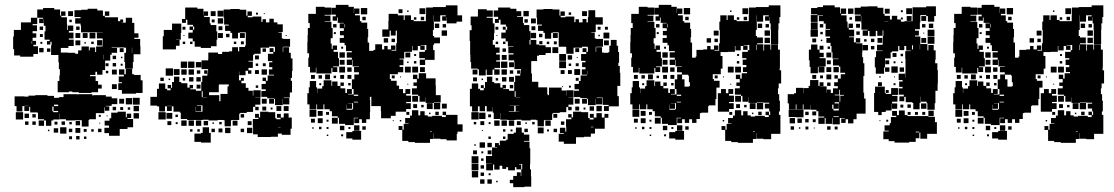

<svg xmlns="http://www.w3.org/2000/svg" viewBox="-20 -557 4577 789"><path d="M263 -178H217V-224H224V-247H245H226V-273H222V-301H220V-331H190V-371H192V-385H187V-374H173V-388H184V-394H163V-428H184H167V-451H160V-478H159V-462H141V-480H157V-484H133V-458H114V-453H132V-429H114V-420H129V-402H114V-389H128V-373H117V-367H136V-335H117V-324H63V-329H38V-355H34V-407H37V-434H66V-465H107V-484H133V-518H157V-524H203V-518H227V-493H231V-510H249V-492H232V-486H255V-457H256V-434H259V-452H281V-430H263V-423H282V-399H263V-394H283V-368H261V-360H230V-341H260V-340H289V-336H301V-350H315V-366H345V-350H349V-362H371V-343H375V-366H401V-370H403V-393H402V-399H378V-423H402V-424H373V-425H347V-424H313V-452H311V-460H289V-482H311V-487H286V-515H314V-517H340V-521H380V-514H403V-492H411V-510H429V-492H411V-486H435V-470V-486H465V-470H474V-477H486V-465H479V-464H497V-484H523V-463H532V-433V-420H549V-402H532V-397H556V-368H557V-334H529V-302H526V-275H494V-302H491V-340H498V-361H490V-362H461V-364H439V-362H461V-340H439V-332H433V-308H412V-269H401V-250H379V-262H372V-249H350V-244H373V-224H383V-209H398V-193H383V-178H356V-175H304V-178H277V-181H263ZM280 -491H260V-511H280ZM275 -466H265V-476H275ZM307 -434H293V-448H307ZM157 -434H143V-448H157ZM372 -399H348V-423H372ZM340 -401H320V-421H340ZM310 -401H290V-421H310ZM156 -405H144V-417H156ZM401 -370H379V-392H401ZM310 -371H290V-391H310ZM112 -378V-387H110V-378ZM365 -376H355V-386H365ZM154 -377H146V-385H154ZM333 -378H327V-384H333ZM523 -340V-361H522V-340ZM159 -342H141V-360H159ZM488 -343H472V-359H488ZM187 -344H173V-358H187ZM407 -313V-332H406V-313ZM457 -314H443V-328H457ZM483 -318H477V-324H483ZM457 -284H443V-298H457ZM426 -285H414V-297H426ZM484 -287H476V-295H484ZM539 -172H481V-187H466V-215H481V-219H468V-243H489V-250H469V-272H491V-252H497V-274H523V-252H531V-249H558V-227H566V-175H539ZM460 -251H440V-271H460ZM425 -256H415V-266H425ZM460 -191H440V-211H460ZM72 -99H48V-121H40V-161H80V-160H97V-164H125V-166H175V-163H202V-155H223V-158H241V-170H299V-168H301V-170H359V-165H365V-166H415V-160H439V-153H462V-129H439V-122H415V-120H429V-102H411V-116H409V-92H379H374V-67H347V-64H344V-37H316V-63H289V-62H251V-67H226V-90H225V-66H199V-62H161V-67H136V-94H133V-95H104V-118H100V-101H80V-121H97V-122H80V-121H72ZM554 -127H526V-155H554ZM523 -128H497V-154H523ZM490 -131H470V-151H490ZM202 -121H219V-127H202ZM551 -100H529V-122H551ZM199 -100V-96H219V-101H200V-119H195V-100ZM457 -104H443V-118H457ZM486 -105H474V-117H486ZM515 -106H505V-116H515ZM472 1H428V-10H409V-32H428V-41H410V-61H430V-43V-71H437V-94H463V-75V-98H497V-75H501V-90H519V-72H504V-68H527V-34H504V-27H472ZM75 -66H45V-96H75ZM551 -70H529V-92H551ZM99 -72H81V-90H99ZM127 -74H113V-88H127ZM394 -77H386V-85H394ZM422 -79H418V-83H422ZM191 -40H169V-62H191ZM161 -40H139V-62H161ZM309 -42H291V-60H309ZM247 -44H233V-58H247ZM127 -44H113V-58H127ZM97 -44H83V-58H97ZM216 -45H204V-57H216ZM275 -46H265V-56H275ZM392 -49H388V-53H392ZM253 -8H227V-34H253ZM310 -11H290V-31H310ZM219 -12H201V-30H219ZM277 -14H263V-28H277ZM397 -14H383V-28H397ZM336 -15H324V-27H336ZM365 -16H355V-26H365ZM183 -18H177V-24H183ZM307 16H293V2H307ZM276 15H264V3H276ZM335 14H325V4H335Z M847 -360H805V-365H780V-387H772V-399H754V-423H772V-434H759V-448H773V-455H750V-476H744V-463H728V-479H741V-526H791V-521H816V-494H817V-510H835V-492H819V-487H842V-461H846V-454H869V-428H849H873V-394H870V-367H847ZM658 -99H634V-120H625V-123H598V-159H625V-162V-192H633V-214H659V-192H667V-186H681V-194H669V-208H683V-196H687V-220H725V-215H750V-197H759V-208H773V-194H762V-190H785V-184H807V-220H811V-246H832V-254H819V-268H833V-255H835V-273H808V-309H835V-312H836V-341H876V-335H893V-344H921V-346H934V-363H958V-346H963V-364H987V-370H990V-395V-424H965V-422H958V-399H934V-422H927V-430H905V-452H920V-456H901V-484H899V-518H927V-520H965V-517H992V-493H997V-510H1015V-492H998V-486H1018V-489H1054V-467H1059V-478H1073V-465H1087V-480H1105V-465H1120V-457H1142V-425H1124V-423H1138V-399H1124H1144V-397H1172V-365H1144V-363H1142V-344H1144V-363H1168V-340H1175V-317H1182V-265H1180V-237H1175V-225H1180V-177H1171V-156H1146V-154H1169V-128H1143V-151H1142V-125H1110V-151H1106V-131H1086V-151H1106V-153H1078V-159H1054V-183H1072V-190H1055V-212H1072V-224H1059V-238H1073V-225H1080V-247H1106V-250H1085V-272H1099V-281H1086V-301H1099V-306H1081V-336H1103V-343H1088V-359H1104V-344H1110V-363H1108V-365H1086V-361H1051V-336H1025V-332H1020V-307H1001V-304H1019V-278H1001V-268H1013V-254H999V-266H989V-248H963V-263H962V-245V-227H970V-237H982V-225H972V-215H990V-196H1001V-184H1019V-164H1021V-186H1051V-156H1029V-155H1050V-127H1029V-118H1043V-104H1029V-118H1020V-97H994V-93H967V-90H963V-64H934V-63H929V-38H903V-63H898V-64H875V-62H837V-65H813V-64H783H749V-93V-68H723V-94H748H719V-116V-98H693V-120H686V-101H666V-120H658ZM898 -489H874V-513H898ZM866 -491H846V-511H866ZM1040 -497H1032V-505H1040ZM1068 -499H1064V-503H1068ZM897 -460H875V-482H897ZM862 -465H850V-477H862ZM703 -354H649V-408H653V-434H687V-460H725V-422H723V-394H703V-393H718V-369H703ZM894 -433H878V-449H894ZM778 -435V-448H773V-435ZM742 -435H730V-447H742ZM896 -401H876V-421H896ZM986 -401H966V-421H986ZM923 -404H909V-418H923ZM1158 -409H1154V-413H1158ZM738 -409H734V-413H738ZM982 -375H970V-387H982ZM771 -376H761V-386H771ZM741 -376H731V-386H741ZM951 -376H941V-386H951ZM1073 -344H1059V-358H1073ZM1044 -313H1028V-329H1044ZM749 -278H723V-304H749ZM779 -278H753V-304H779ZM807 -280H785V-302H807ZM1072 -285H1060V-297H1072ZM1041 -286H1031V-296H1041ZM691 -246H661V-276H691ZM718 -249H694V-273H718ZM1077 -250H1055V-272H1077ZM747 -250H725V-272H747ZM777 -250H755V-272H777ZM1044 -253H1028V-269H1044ZM803 -254H789V-268H803ZM1107 -251V-264V-251ZM717 -220H695V-242H717ZM805 -222H787V-240H805ZM775 -222H757V-240H775ZM653 -224H639V-238H653ZM741 -226H731V-236H741ZM679 -228H673V-234H679ZM879 -178H839V-166H881V-141H886V-171H915V-202H920V-210H895H880V-207H879ZM804 -193H788V-209H804ZM1041 -196H1031V-206H1041ZM813 -158V-182H809V-158ZM813 -157H831V-158H813ZM1076 -131H1056V-151H1076ZM813 -125H828H813ZM807 -100H785V-118H784V-98H812V-124H789V-122H807ZM667 -121H685V-122H667ZM1166 -101H1146V-121H1166ZM1136 -101H1116V-121H1136ZM1074 -103H1058V-119H1074ZM1100 -107H1092V-115H1100ZM1093 6H1039V-5H1020V-34H1019V-68H1042V-73H1028V-89H1044V-75H1049V-98H1083V-96H1111V-71H1116V-67H1133V-73H1118V-89H1134V-74H1146V-91H1166V-74H1179V-28H1174V-3H1138V-8H1122V5H1093ZM813 -97H828H813ZM661 -66H631V-96H661ZM688 -69H664V-93H688ZM983 -74H969V-88H983ZM711 -76H701V-86H711ZM777 -40H755V-62H777ZM747 -40H725V-62H747ZM807 -40H785V-62H807ZM956 -41H936V-61H956ZM835 -42H817V-60H835ZM684 -43H668V-59H684ZM1014 -43H998V-59H1014ZM891 -46H881V-56H891ZM710 -47H702V-55H710ZM859 -48H853V-54H859ZM1122 -34H1133V-35H1122ZM846 29H806V26H779V-8H806V-11H813V-34H839V-11H846ZM927 -10H905V-32H927ZM1017 -10H995V-32H1017ZM894 -13H878V-29H894ZM983 -14H969V-28H983ZM863 -14H849V-28H863ZM801 -16H791V-26H801ZM771 -16H761V-26H771Z M1280 -107H1252V-128H1243V-174H1249V-198H1253V-224H1279V-198H1283V-174H1284V-193H1304V-203H1310V-227H1342V-204H1345V-222H1367V-204H1379V-218H1393V-204H1379V-194H1399V-175H1406V-191H1426V-171H1410V-169H1433V-191H1426V-231H1452H1436V-251H1455V-260H1435V-282H1455V-284H1429V-311H1427V-290H1405V-312H1426V-320H1405V-342H1426V-347H1402V-371H1396V-381H1376V-401H1393V-412H1377V-430H1393V-441H1376V-461H1393V-463H1368V-485H1365V-472H1347V-490H1360V-497H1342V-525H1360V-537H1412V-529H1434V-504H1435V-522H1457V-500H1439V-494H1459V-470H1465V-464H1489V-438H1493V-404H1491V-382H1497V-352V-348H1515V-352H1522V-375H1550V-354H1559V-368H1573V-354H1587V-370H1605V-352H1589V-349H1608V-379H1611V-406V-431H1581V-406H1551V-436H1576V-471H1577V-500H1615V-494H1639V-475H1643V-494H1669V-475H1680V-470H1705H1730V-497H1731V-526H1759V-528H1789H1812V-535H1860V-494H1879V-468H1856V-461H1816V-487H1815V-472H1797V-490H1812V-494H1789V-468H1763V-434H1759V-409H1764V-373H1760V-351H1766V-311H1727V-290H1705V-312H1726V-318H1703V-344H1726V-351H1732V-372H1709V-370H1725V-352H1707V-368H1697V-350H1675V-368H1673V-344H1644V-343H1641V-316H1622V-313H1638V-289H1622V-282H1637V-260H1615V-252H1582V-232H1587V-225H1610V-205H1620V-191H1636V-174H1646V-191H1666V-171H1649V-164H1669V-138H1649V-133H1668V-109H1649V-98H1619H1606V-81H1586V-98V-71H1546V-100H1545V-121H1506V-159H1500V-146H1501V-96H1500V-67H1485V-52H1467V-67H1456V-51H1436V-71H1452V-73H1434V-43H1398V-48H1373V-73H1368V-79H1344V-100H1335V-108H1313V-128H1309V-108H1283V-128H1280ZM1278 -259H1254V-282H1247V-320H1250V-338H1243V-384H1244V-413H1245V-442H1253V-462H1247V-500H1278V-529H1314V-526H1341V-496H1314V-493H1338V-469H1314V-467H1342V-442H1347V-400H1339V-378H1323H1343V-356H1347V-370H1365V-352H1351V-344H1369V-318H1351H1373V-284H1349V-281H1366V-261H1346V-278H1342V-255H1310H1280V-279H1278ZM1489 -498H1463V-524H1489ZM1728 -499H1704V-523H1728ZM1634 -503H1618V-519H1634ZM1659 -508H1653V-514H1659ZM1763 -468V-494H1762V-468ZM1483 -474H1469V-488H1483ZM1723 -474H1709V-488H1723ZM1691 -476H1681V-486H1691ZM1785 -442H1767V-460H1785ZM1398 -444V-458H1396V-444ZM1363 -444H1349V-458H1363ZM1813 -444H1799V-458H1813ZM1817 -410H1795V-432H1817ZM1606 -411H1586V-431H1606ZM1360 -417H1352V-425H1360ZM1788 -379H1764V-403H1788ZM1575 -382H1557V-400H1575ZM1603 -384H1589V-398H1603ZM1390 -357H1382V-365H1390ZM1397 -320H1375V-342H1397ZM1666 -321H1646V-341H1666ZM1690 -327H1682V-335H1690ZM1396 -291H1376V-311H1396ZM1691 -296H1681V-306H1691ZM1659 -298H1653V-304H1659ZM1668 -259H1644V-283H1668ZM1698 -259H1674V-283H1698ZM1398 -259H1374V-283H1398ZM1726 -261H1706V-281H1726ZM1425 -262H1407V-280H1425ZM1728 -139H1704V-163H1721H1698V-168H1673V-194H1693V-232H1677V-250H1695V-234H1701V-256H1731V-235H1770V-206H1771V-166H1791V-136H1763V-134H1729V-156H1728ZM1336 -231H1316V-251H1336ZM1424 -233H1408V-249H1424ZM1394 -233H1378V-249H1394ZM1274 -233H1258V-249H1274ZM1303 -234H1289V-248H1303ZM1602 -235H1590V-247H1602ZM1361 -236H1351V-246H1361ZM1628 -239H1624V-243H1628ZM1693 -204H1679V-218H1693ZM1421 -206H1411V-216H1421ZM1300 -207H1292V-215H1300ZM1658 -209H1654V-213H1658ZM1434 -163H1452V-168H1434V-136H1451V-139H1434ZM1698 -139H1674V-163H1698ZM1789 -108H1763V-134H1789ZM1427 -110H1405V-127H1404V-106H1428V-109H1431V-133H1410V-132H1427ZM1758 -109H1734V-133H1758ZM1816 -111H1796V-131H1816ZM1694 -113H1678V-129H1694ZM1721 -116H1711V-126H1721ZM1280 -77H1252V-105H1280ZM1747 30H1685V27H1658V22H1633V-23H1618V-39H1634V-24H1639V-48H1659V-50H1645V-72H1665V-82H1673V-104H1699V-83H1707V-100H1725V-83H1738V-78H1756V-81H1796V-76H1812V-84H1799V-98H1813V-85H1860V-55V-46H1881V-16H1860V-7H1857V20H1815V15H1790V13H1762V-10H1761V14H1747ZM1306 -81H1286V-101H1306ZM1783 -84H1769V-98H1783ZM1332 -85H1320V-97H1332ZM1662 -85H1650V-97H1662ZM1749 -88H1743V-94H1749ZM1368 -49H1344V-73H1368ZM1306 -51H1286V-71H1306ZM1274 -53H1258V-69H1274ZM1330 -57H1322V-65H1330ZM1629 -58H1623V-64H1629ZM1598 -59H1594V-63H1598ZM1457 -20H1435V-42H1457ZM1395 -22H1377V-40H1395ZM1483 -24H1469V-38H1483ZM1301 -26H1291V-36H1301ZM1330 -27H1322V-35H1330ZM1420 -27H1412V-35H1420ZM1269 -28H1263V-34H1269ZM1464 17H1428V12H1403V-14H1428V-19H1464ZM1747 -16H1755V-18H1747ZM1390 3H1382V-5H1390ZM1329 2H1323V-4H1329Z M1944 -99H1920V-120H1911V-162V-192H1919V-214H1945V-192H1953V-186H1968V-195H1956V-207H1968V-195H1973V-220H2011V-215H2036V-197H2045V-208H2059V-194H2048V-191H2072V-184H2093V-220H2097V-246H2118V-254H2105V-268H2119V-255H2121V-273H2094V-302H2093V-309H2070V-333H2090V-338H2069V-364H2090V-366H2067V-387H2058V-399H2040V-423H2058V-435H2046V-447H2058V-435H2064V-448H2059V-456H2037V-476H2030V-463H2014V-479H2027V-488H2009V-514H2027V-526H2077V-521H2102V-494V-511H2122V-491H2105V-488H2129V-462H2133V-454H2155V-429H2160V-393H2156V-374H2160V-393H2184V-374H2195V-371H2222V-363H2244V-339H2222V-331H2195V-328H2187V-306H2163V-282V-255H2166V-221H2192V-198H2229V-170H2231V-166H2236V-167V-197H2288V-185H2306V-165H2307V-186H2337V-156H2316V-155H2336V-127H2316V-118H2329V-104H2315V-117H2307V-96H2280V-93H2253V-90H2249V-64H2220V-63H2215V-38H2189V-63H2184V-65H2161V-62H2123V-65H2099V-64H2065V-65H2036V-92H2035V-68H2009V-94H2033H2005V-116H2004V-99H1980V-121H1973V-100H1951V-120H1944ZM2365 -158H2339V-184H2359V-190H2341V-212H2359V-224H2366V-247H2392V-250H2371V-272H2386V-281H2372V-301H2386V-307H2368V-335H2389V-343H2374V-359H2390V-344H2396V-363H2394V-365H2372V-361H2337V-336H2307V-364H2305V-365H2276V-395V-424H2251V-422H2245V-398H2219V-422H2213V-446V-430H2191V-452H2207V-456H2187V-484H2185V-518H2213V-520H2251V-518H2279V-493H2283V-510H2301V-492H2284V-486H2304V-489H2340V-466H2345V-478H2359V-465H2374V-479H2390V-465H2396V-487H2398V-515H2426V-487H2428V-486H2457V-456H2428V-425H2410V-423H2424V-399H2430V-397H2458V-365H2430V-363H2454V-341H2462V-340H2480V-343H2484V-369H2490V-393H2514V-369H2520V-343H2524V-299H2521V-286H2527V-258H2529V-204H2517V-186V-162H2523V-120H2482V-101H2462V-121H2481V-126H2457V-155H2456V-156H2432V-154H2455V-128H2429V-151H2428V-125H2396V-151H2392V-131H2372V-151H2392V-154H2365V-178ZM1976 -247H1948V-272H1943V-275H1916V-302H1913V-331H1912V-361V-389H1910V-433H1918V-453H1914V-489H1944V-519H1980V-514H2005V-488H1980V-484H2005V-461H2012V-421H2010V-393H2005V-373H2014V-362H2033V-340H2019V-333H2034V-309H2019V-304H2035V-278H2012V-272H2033V-250H2011V-271H2004V-249H1980V-271H1976ZM2153 -490H2131V-512H2153ZM2392 -491H2372V-511H2392ZM2327 -496H2317V-506H2327ZM1979 -463V-483V-463ZM2182 -461H2162V-481H2182ZM2149 -464H2135V-478H2149ZM2180 -433H2164V-449H2180ZM2448 -435H2436V-447H2448ZM2478 -435H2466V-447H2478ZM2028 -435H2016V-447H2028ZM2484 -399H2460V-423H2484ZM2183 -400H2161V-422H2183ZM2272 -401H2252V-421H2272ZM2209 -404H2195V-418H2209ZM2445 -408H2439V-414H2445ZM2024 -409H2020V-413H2024ZM2482 -371H2462V-391H2482ZM2209 -375H2196V-388H2209ZM2268 -375H2256V-387H2268ZM2057 -376H2047V-386H2057ZM2027 -376H2017V-386H2027ZM2237 -376H2227V-386H2237ZM2274 -339H2250V-363H2274ZM2430 -344V-363H2428V-344ZM2360 -343H2344V-359H2360ZM2059 -344H2045V-358H2059ZM2306 -307H2278V-335H2306ZM2062 -311H2042V-331H2062ZM2331 -312H2313V-330H2331ZM2354 -319H2350V-323H2354ZM2306 -277H2278V-305H2306ZM2065 -278H2039V-304H2065ZM2092 -281H2072V-301H2092ZM2358 -285H2346V-297H2358ZM2327 -286H2317V-296H2327ZM2364 -249H2340V-273H2364ZM2063 -250H2041V-272H2063ZM1942 -251H1922V-271H1942ZM2300 -253H2284V-269H2300ZM2330 -253H2314V-269H2330ZM2089 -254H2075V-268H2089ZM2394 -251V-265H2393V-251ZM2003 -220H1981V-242H2003ZM2092 -221H2072V-241H2092ZM2061 -222H2043V-240H2061ZM1940 -223H1924V-239H1940ZM2358 -225H2346V-237H2358ZM2027 -226H2017V-236H2027ZM1965 -228H1959V-234H1965ZM2089 -194H2075V-208H2089ZM2326 -197H2318V-205H2326ZM2294 -199H2290V-203H2294ZM2099 -159V-182H2095V-159ZM2100 -157H2118V-158H2100ZM2362 -131H2342V-151H2362ZM2100 -124H2114V-125H2100ZM2093 -100H2071V-98H2099V-123H2075V-122H2093ZM1953 -122H1972H1953ZM2453 -100H2431V-122H2453ZM2421 -102H2403V-120H2421ZM2360 -103H2344V-119H2360ZM2386 -107H2378V-115H2386ZM2099 -97H2114V-98H2099ZM2347 34H2297V25H2276V-7H2297V-10H2281V-32H2303V-16H2307V-35H2306V-67H2328V-74H2315V-88H2329V-75H2335V-98H2369V-96H2397V-72H2403V-66H2419V-73H2404V-89H2420V-74H2431V-92H2453V-74H2464V-89H2480V-73H2465V-28H2425V-8H2408V5H2380V7H2347ZM1947 -66H1917V-96H1947ZM1975 -68H1949V-94H1975ZM2270 -73H2254V-89H2270ZM1998 -75H1986V-87H1998ZM2243 -40H2221V-62H2243ZM2093 -40H2071V-62H2093ZM2063 -40H2041V-62H2063ZM2033 -40H2011V-62H2033ZM2120 -43H2104V-59H2120ZM1970 -43H1954V-59H1970ZM2299 -44H2285V-58H2299ZM2177 -46H2167V-56H2177ZM1937 -46H1927V-56H1937ZM1996 -47H1988V-55H1996ZM2145 -48H2139V-54H2145ZM2408 -34H2419V-36H2408ZM2006 143H1978V115H2002V114H1977V84H2002V49H2023V47H2014V31H2030V40H2034V21H2060V17H2066V-7H2091V-12H2100V-33H2124V-12H2133V-4H2155V22H2133V25H2156V52H2159V82V116H2158V139H2162V168H2163V210H2135V212H2089V196H2075V182H2089V166H2104V151H2120V166H2122V139H2102V130H2096V143H2068V130H2060V137H2044V124H2033V140H2011V119H2006ZM2214 -9H2190V-33H2214ZM2149 -14H2135V-28H2149ZM2269 -14H2255V-28H2269ZM2057 -16H2047V-26H2057ZM2086 -17H2078V-25H2086ZM2236 -17H2228V-25H2236ZM1964 -19H1960V-23H1964ZM1997 14H1987V4H1997ZM2057 14H2047V4H2057ZM1973 50H1951V28H1973ZM2001 48H1983V30H2001ZM1935 42H1929V36H1935ZM1940 77H1924V61H1940ZM2000 77H1984V61H2000ZM1966 73H1958V65H1966ZM1946 113H1918V85H1946ZM1967 104H1957V94H1967ZM1946 143H1918V115H1946ZM2122 119V139H2126V117H2113V119ZM1969 136H1955V122H1969ZM1945 172H1919V146H1945ZM1969 166H1955V152H1969ZM1996 163H1988V155H1996ZM2001 198H1983V180H2001ZM1971 198H1953V180H1971ZM2025 192H2019V186H2025Z M2607 -107H2579V-128H2570V-174H2576V-198H2580V-224H2606V-198H2610V-174H2611V-193H2631V-203H2637V-227H2669V-204H2672V-222H2694V-204H2706V-218H2720V-204H2706V-194H2726V-175H2733V-191H2753V-171H2737V-169H2760V-191H2753V-231H2793V-201H2811V-203H2815V-219H2811V-246H2808V-250H2783V-231H2763V-251H2782V-260H2762V-282H2782V-284H2756V-311H2754V-290H2732V-312H2753V-320H2732V-342H2753V-347H2729V-371H2723V-381H2703V-401H2720V-412H2704V-430H2720V-441H2703V-461H2720V-463H2695V-485H2692V-472H2674V-490H2687V-497H2669V-525H2687V-537H2739V-529H2761V-504H2762V-522H2784V-500H2766V-494H2786V-470H2792V-464H2816V-438H2820V-404H2818V-382H2824V-352V-320H2839V-325H2842V-352H2870V-354H2886V-368H2900V-354H2914V-370H2932V-352H2916V-349H2935V-379H2938V-406V-434H2936V-468H2940V-494H2966V-475H2970V-494H2996V-475H3007V-470H3032H3057V-497H3058V-526H3086V-528H3116H3139V-535H3187V-487H3183V-461H3179V-435H3178V-406H3148V-435H3147V-461H3143V-487H3142V-472H3124V-490H3139V-494H3116V-468H3090V-434H3086V-409H3091V-375H3117V-349H3120V-374H3146V-353H3149V-375H3177V-353H3185V-309V-279H3184V-268H3190V-214H3180V-194H3177V-170H3182V-143H3185V-99H3181V-85H3187V-55V-7H3149V15H3117V13H3089V-10H3088V14H3074V30H3012V27H2985V22H2960V-23H2945V-39H2961V-24H2966V-48H2986V-50H2972V-72H2992V-82H3000V-104H3026V-83H3034V-100H3052V-83H3065V-78H3083V-81H3123V-76H3139V-84H3126V-98H3140V-85H3145V-99H3141V-111H3123V-131H3141V-135H3117V-136H3090V-134H3056V-156H3055V-139H3031V-163H3048H3025V-168H3000V-194H3020V-232H3004V-250H3022V-234H3028V-256H3050V-261H3033V-281H3047V-290H3032V-312H3047V-318H3030V-344H3053V-351H3059V-372H3036V-370H3052V-352H3034V-368H3024V-350H3002V-368H3000V-344H2971V-343H2941V-327H2949V-275H2942V-252H2909V-232H2914V-225H2937V-197H2924V-150H2920V-124H2893V-121H2890V-94H2862V-92H2856V-68H2842V-52H2824V-67H2812V-52H2794V-67H2783V-51H2763V-71H2779V-73H2761V-43H2725V-48H2700V-73H2695V-79H2671V-100H2662V-108H2640V-128H2636V-108H2610V-128H2607ZM2605 -259H2581V-282H2574V-320H2577V-338H2570V-384H2571V-413H2572V-442H2580V-462H2574V-500H2605V-529H2641V-526H2668V-496H2641V-493H2665V-469H2641V-467H2669V-442H2674V-400H2666V-378H2650H2670V-356H2674V-370H2692V-352H2678V-344H2696V-318H2678H2700V-284H2676V-281H2693V-261H2673V-278H2669V-255H2637H2607V-279H2605ZM2816 -498H2790V-524H2816ZM3055 -499H3031V-523H3055ZM2986 -508H2980V-514H2986ZM3090 -468V-494H3089V-468ZM2810 -474H2796V-488H2810ZM3050 -474H3036V-488H3050ZM3018 -476H3008V-486H3018ZM3112 -442H3094V-460H3112ZM2725 -444V-458H2723V-444ZM2690 -444H2676V-458H2690ZM3140 -444H3126V-458H3140ZM3144 -410H3122V-432H3144ZM2933 -411H2913V-431H2933ZM2687 -417H2679V-425H2687ZM3178 -376H3148V-406H3178ZM3115 -379H3091V-403H3115ZM3144 -380H3122V-402H3144ZM2902 -382H2884V-400H2902ZM2930 -384H2916V-398H2930ZM3089 -351V-373H3087V-351ZM2717 -357H2709V-365H2717ZM2724 -320H2702V-342H2724ZM3017 -327H3009V-335H3017ZM2723 -291H2703V-311H2723ZM3018 -296H3008V-306H3018ZM2995 -259H2971V-283H2995ZM3025 -259H3001V-283H3025ZM2725 -259H2701V-283H2725ZM2752 -262H2734V-280H2752ZM2663 -231H2643V-251H2663ZM2751 -233H2735V-249H2751ZM2721 -233H2705V-249H2721ZM2601 -233H2585V-249H2601ZM2630 -234H2616V-248H2630ZM2929 -235H2917V-247H2929ZM2688 -236H2678V-246H2688ZM2955 -239H2951V-243H2955ZM3020 -204H3006V-218H3020ZM2748 -206H2738V-216H2748ZM2627 -207H2619V-215H2627ZM2985 -209H2981V-213H2985ZM2976 -98H2930V-128V-174H2943V-191H2963V-174H2973V-191H2993V-171H2976V-164H2996V-138H2976V-133H2995V-109H2976ZM2761 -163H2779V-168H2761V-136H2778V-139H2761ZM3025 -139H3001V-163H3025ZM3116 -108H3090V-134H3116ZM2754 -110H2732V-127H2731V-106H2755V-109H2758V-133H2737V-132H2754ZM3085 -109H3061V-133H3085ZM3021 -113H3005V-129H3021ZM3048 -116H3038V-126H3048ZM2607 -77H2579V-105H2607ZM2633 -81H2613V-101H2633ZM3110 -84H3096V-98H3110ZM2659 -85H2647V-97H2659ZM2989 -85H2977V-97H2989ZM3076 -88H3070V-94H3076ZM2695 -49H2671V-73H2695ZM2633 -51H2613V-71H2633ZM2601 -53H2585V-69H2601ZM2657 -57H2649V-65H2657ZM2956 -58H2950V-64H2956ZM2784 -20H2762V-42H2784ZM2722 -22H2704V-40H2722ZM2810 -24H2796V-38H2810ZM2628 -26H2618V-36H2628ZM2657 -27H2649V-35H2657ZM2747 -27H2739V-35H2747ZM2596 -28H2590V-34H2596ZM2791 17H2755V12H2730V-14H2755V-19H2791ZM3074 -16H3082V-18H3074ZM2717 3H2709V-5H2717ZM2656 2H2650V-4H2656Z M3282 -75H3250V-76H3221V-106H3250V-107H3222V-132H3217V-170H3243V-174H3251V-196H3281V-174H3282V-195H3303V-204H3309V-228H3343V-204H3348V-219H3364V-203H3349V-202H3377V-175H3378V-189H3394V-175H3403V-194H3423V-203H3408V-219H3423V-234H3409V-248H3423V-234H3435V-252H3453V-258H3433V-283H3428V-288H3403V-314H3426V-316H3401V-342H3397V-368H3393V-381H3376V-401H3391V-407H3372V-435H3391V-438H3373V-460H3365V-470H3345V-492H3362V-494H3340V-467H3312V-495H3339V-528H3362V-535H3410V-527H3432V-502H3435V-522H3457V-500H3437V-494H3459V-468H3437H3463V-443H3467V-460H3485V-442H3468V-435H3490V-407H3469V-404H3489V-383H3497V-400H3515V-382H3498V-379H3524V-343H3523V-322H3527V-297H3532V-245H3528V-219V-189V-176H3531V-152H3537V-90H3500V-67H3487V-50H3465V-67H3455V-52H3437V-70H3452V-72H3431V-46H3401V-72H3399V-48H3373V-72H3369V-48H3343V-74H3367V-78H3343V-100H3335V-106H3311V-125H3310V-107H3282ZM3613 -254H3579V-280H3575V-322H3580V-347H3607V-349H3584V-373H3607V-380H3608V-409H3610V-432H3587H3607V-410H3585V-430H3579V-408H3553V-430H3547V-410H3525V-432H3545V-435H3520V-464H3519V-492H3518V-469H3494V-493H3517V-497H3492V-525H3517V-530H3546V-531H3586V-525H3610V-500H3615V-492H3637V-477H3645V-492H3667V-477H3682V-485H3690V-477H3682V-468H3697V-470H3730V-495V-527H3762H3786V-531H3826V-491H3819V-468H3793V-491H3786V-471H3766V-491H3786V-495H3762V-465H3735H3760V-437H3740V-431H3756V-411H3740V-407H3762V-376H3791V-350H3795V-372H3817V-350H3825V-312H3823V-297H3832V-269H3834V-213H3833V-184H3824V-163V-133H3821V-106H3791V-133H3788V-139H3764V-160H3763V-134H3759V-108H3733V-134H3729V-137H3702V-159H3696V-141H3676V-161H3694V-168H3673V-194H3689V-200H3675V-222H3689V-228H3673V-254H3699V-238H3700V-257H3701V-286H3717H3701V-315H3700V-347H3723V-349H3704V-368H3696V-351H3676V-368H3671V-346H3645V-342H3640V-317H3617V-280H3635V-262H3617V-280H3613ZM3339 -498H3313V-524H3339ZM3728 -499H3704V-523H3728ZM3487 -500H3465V-522H3487ZM3636 -501H3616V-521H3636ZM3690 -507H3682V-515H3690ZM3726 -471H3706V-491H3726ZM3481 -476H3471V-486H3481ZM3615 -469H3630V-470H3615ZM3340 -437H3312V-465H3340ZM3815 -442H3797V-460H3815ZM3514 -443H3498V-459H3514ZM3783 -444H3769V-458H3783ZM3363 -444H3349V-458H3363ZM3341 -406H3311V-436H3341ZM3820 -407H3792V-435H3820ZM3513 -414H3499V-428H3513ZM3361 -416H3351V-426H3361ZM3778 -419H3774V-423H3778ZM3820 -377H3792V-405H3820ZM3786 -381H3766V-401H3786ZM3606 -381H3586V-401H3606ZM3334 -383H3318V-399H3334ZM3573 -384H3559V-398H3573ZM3541 -386H3531V-396H3541ZM3359 -388H3353V-394H3359ZM3761 -354V-375H3760V-354ZM3341 -256H3311V-282H3307V-309H3304V-353H3313V-374H3339V-353H3348V-340H3365V-322H3348V-318H3373V-284H3345V-283H3368V-259H3344V-282H3341ZM3547 -350H3525V-372H3547ZM3732 -354V-371H3728V-354ZM3364 -353H3348V-369H3364ZM3573 -354H3559V-368H3573ZM3391 -356H3381V-366H3391ZM3612 -322V-342V-322ZM3396 -321H3376V-341H3396ZM3664 -323H3648V-339H3664ZM3691 -326H3681V-336H3691ZM3634 -293H3618V-309H3634ZM3394 -293H3378V-309H3394ZM3660 -297H3652V-305H3660ZM3689 -298H3683V-304H3689ZM3669 -258H3643V-284H3669ZM3427 -260H3405V-282H3427ZM3396 -261H3376V-281H3396ZM3695 -262H3677V-280H3695ZM3396 -231H3376V-251H3396ZM3334 -233H3318V-249H3334ZM3362 -235H3350V-247H3362ZM3599 -238H3593V-244H3599ZM3658 -239H3654V-243H3658ZM3604 -203H3588V-219H3604ZM3393 -204H3379V-218H3393ZM3660 -207H3652V-215H3660ZM3603 -84H3589V-97H3572V-145V-175H3576V-201H3616V-175H3620V-171H3642V-195H3670V-167H3646V-163H3668V-139H3646V-132H3667V-110H3645V-131H3644V-103H3620V-97H3603ZM3429 -168H3410V-165H3430V-139H3433V-164H3448V-167H3432V-188H3429ZM3632 -175H3620V-187H3632ZM3427 -132V-110H3428V-137H3410V-132ZM3787 -110H3765V-132H3787ZM3279 -108H3253V-128H3250V-107H3282V-128H3279ZM3723 -114H3709V-128H3723ZM3692 -115H3680V-127H3692ZM3405 -110V-127H3400V-110ZM3405 -103H3427V-110H3405ZM3716 29H3656V23H3632V15H3610V-17H3632V-20H3615V-42H3636V-51H3641V-76H3663V-81H3646V-101H3666V-84H3674V-103H3698V-84H3709V-80H3727H3757H3795V-102H3817V-80H3795V-77H3822V-55H3830V-7H3790V13H3762V-12H3758V11H3743V26H3716ZM3334 -83H3318V-99H3334ZM3303 -84H3289V-98H3303ZM3782 -85H3770V-97H3782ZM3722 -85H3710V-97H3722ZM3752 -85H3740V-97H3752ZM3405 -76H3427V-79H3405ZM3247 -50H3225V-72H3247ZM3275 -52H3257V-70H3275ZM3303 -54H3289V-68H3303ZM3332 -55H3320V-67H3332ZM3630 -57H3622V-65H3630ZM3598 -59H3594V-63H3598ZM3393 -24H3379V-38H3393ZM3243 -24H3229V-38H3243ZM3302 -25H3290V-37H3302ZM3422 -25H3410V-37H3422ZM3269 -28H3263V-34H3269ZM3328 -29H3324V-33H3328ZM3743 -13H3757V-16H3743Z M3934 -107H3906V-128H3897V-174H3903V-198H3907V-224H3933V-198H3937V-174H3938V-193H3958V-203H3964V-227H3996V-204H3999V-222H4021V-204H4033V-218H4047V-204H4033V-194H4053V-175H4060V-191H4080V-171H4064V-169H4087V-191H4080V-231H4120V-201H4138V-203H4142V-219H4138V-246H4135V-250H4110V-231H4090V-251H4109V-260H4089V-282H4109V-284H4083V-311H4081V-290H4059V-312H4080V-320H4059V-342H4080V-347H4056V-371H4050V-381H4030V-401H4047V-412H4031V-430H4047V-441H4030V-461H4047V-463H4022V-485H4019V-472H4001V-490H4014V-497H3996V-525H4014V-537H4066V-529H4088V-504H4089V-522H4111V-500H4093V-494H4113V-470H4119V-464H4143V-438H4147V-404H4145V-382H4151V-352V-320H4166V-325H4169V-352H4197V-354H4213V-368H4227V-354H4241V-370H4259V-352H4243V-349H4262V-379H4265V-406V-434H4263V-468H4267V-494H4293V-475H4297V-494H4323V-475H4334V-470H4359H4384V-497H4385V-526H4413V-528H4443H4466V-535H4514V-487H4510V-461H4506V-435H4505V-406H4475V-435H4474V-461H4470V-487H4469V-472H4451V-490H4466V-494H4443V-468H4417V-434H4413V-409H4418V-375H4444V-349H4447V-374H4473V-353H4476V-375H4504V-353H4512V-309V-279H4511V-268H4517V-214H4507V-194H4504V-170H4509V-143H4512V-99H4508V-85H4514V-55V-7H4476V15H4444V13H4416V-10H4415V14H4401V30H4339V27H4312V22H4287V-23H4272V-39H4288V-24H4293V-48H4313V-50H4299V-72H4319V-82H4327V-104H4353V-83H4361V-100H4379V-83H4392V-78H4410V-81H4450V-76H4466V-84H4453V-98H4467V-85H4472V-99H4468V-111H4450V-131H4468V-135H4444V-136H4417V-134H4383V-156H4382V-139H4358V-163H4375H4352V-168H4327V-194H4347V-232H4331V-250H4349V-234H4355V-256H4377V-261H4360V-281H4374V-290H4359V-312H4374V-318H4357V-344H4380V-351H4386V-372H4363V-370H4379V-352H4361V-368H4351V-350H4329V-368H4327V-344H4298V-343H4268V-327H4276V-275H4269V-252H4236V-232H4241V-225H4264V-197H4251V-150H4247V-124H4220V-121H4217V-94H4189V-92H4183V-68H4169V-52H4151V-67H4139V-52H4121V-67H4110V-51H4090V-71H4106V-73H4088V-43H4052V-48H4027V-73H4022V-79H3998V-100H3989V-108H3967V-128H3963V-108H3937V-128H3934ZM3932 -259H3908V-282H3901V-320H3904V-338H3897V-384H3898V-413H3899V-442H3907V-462H3901V-500H3932V-529H3968V-526H3995V-496H3968V-493H3992V-469H3968V-467H3996V-442H4001V-400H3993V-378H3977H3997V-356H4001V-370H4019V-352H4005V-344H4023V-318H4005H4027V-284H4003V-281H4020V-261H4000V-278H3996V-255H3964H3934V-279H3932ZM4143 -498H4117V-524H4143ZM4382 -499H4358V-523H4382ZM4313 -508H4307V-514H4313ZM4417 -468V-494H4416V-468ZM4137 -474H4123V-488H4137ZM4377 -474H4363V-488H4377ZM4345 -476H4335V-486H4345ZM4439 -442H4421V-460H4439ZM4052 -444V-458H4050V-444ZM4017 -444H4003V-458H4017ZM4467 -444H4453V-458H4467ZM4471 -410H4449V-432H4471ZM4260 -411H4240V-431H4260ZM4014 -417H4006V-425H4014ZM4505 -376H4475V-406H4505ZM4442 -379H4418V-403H4442ZM4471 -380H4449V-402H4471ZM4229 -382H4211V-400H4229ZM4257 -384H4243V-398H4257ZM4416 -351V-373H4414V-351ZM4044 -357H4036V-365H4044ZM4051 -320H4029V-342H4051ZM4344 -327H4336V-335H4344ZM4050 -291H4030V-311H4050ZM4345 -296H4335V-306H4345ZM4322 -259H4298V-283H4322ZM4352 -259H4328V-283H4352ZM4052 -259H4028V-283H4052ZM4079 -262H4061V-280H4079ZM3990 -231H3970V-251H3990ZM4078 -233H4062V-249H4078ZM4048 -233H4032V-249H4048ZM3928 -233H3912V-249H3928ZM3957 -234H3943V-248H3957ZM4256 -235H4244V-247H4256ZM4015 -236H4005V-246H4015ZM4282 -239H4278V-243H4282ZM4347 -204H4333V-218H4347ZM4075 -206H4065V-216H4075ZM3954 -207H3946V-215H3954ZM4312 -209H4308V-213H4312ZM4303 -98H4257V-128V-174H4270V-191H4290V-174H4300V-191H4320V-171H4303V-164H4323V-138H4303V-133H4322V-109H4303ZM4088 -163H4106V-168H4088V-136H4105V-139H4088ZM4352 -139H4328V-163H4352ZM4443 -108H4417V-134H4443ZM4081 -110H4059V-127H4058V-106H4082V-109H4085V-133H4064V-132H4081ZM4412 -109H4388V-133H4412ZM4348 -113H4332V-129H4348ZM4375 -116H4365V-126H4375ZM3934 -77H3906V-105H3934ZM3960 -81H3940V-101H3960ZM4437 -84H4423V-98H4437ZM3986 -85H3974V-97H3986ZM4316 -85H4304V-97H4316ZM4403 -88H4397V-94H4403ZM4022 -49H3998V-73H4022ZM3960 -51H3940V-71H3960ZM3928 -53H3912V-69H3928ZM3984 -57H3976V-65H3984ZM4283 -58H4277V-64H4283ZM4111 -20H4089V-42H4111ZM4049 -22H4031V-40H4049ZM4137 -24H4123V-38H4137ZM3955 -26H3945V-36H3955ZM3984 -27H3976V-35H3984ZM4074 -27H4066V-35H4074ZM3923 -28H3917V-34H3923ZM4118 17H4082V12H4057V-14H4082V-19H4118ZM4401 -16H4409V-18H4401ZM4044 3H4036V-5H4044ZM3983 2H3977V-4H3983Z"/></svg>

Font: Rubik Storm
Style: Regular
Weight: 400
Designer: Hubert and Fischer, NaN
Foundry: Hubert and Fischer, NaN
Version: Version 2.201